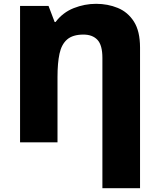

<svg xmlns="http://www.w3.org/2000/svg" viewBox="-20 -745 833 1005"><path d="M483 -725Q544 -725 596.5 -703.5Q649 -682 681 -632Q713 -582 713 -496V240H516V-442Q516 -509 490 -536.5Q464 -564 417 -564Q361 -564 331.5 -538.5Q302 -513 291.5 -464Q281 -415 281 -342V0H85V-714H234L266 -630H271Q309 -680 366 -702.5Q423 -725 483 -725Z"/></svg>

Font: Noto Sans Black
Style: Regular
Weight: 900
Designer: Monotype Design Team
Foundry: Monotype Imaging Inc.
Version: Version 2.007